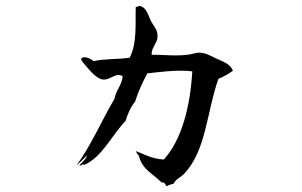

<svg xmlns="http://www.w3.org/2000/svg" viewBox="-20 -599 1040 662"><path d="M783 -355C774 -379 752 -385 726 -397C693 -413 678 -423 646 -414C603 -402 528 -412 503 -410C501 -434 521 -448 523 -470C525 -494 514 -503 503 -522C489 -548 486 -576 458 -579C456 -572 451 -579 448 -574C446 -525 454 -451 427 -400C387 -394 339 -397 303 -388C278 -409 251 -403 263 -388C277 -370 305 -335 326 -327C357 -315 377 -353 403 -336C400 -304 380 -289 375 -259C331 -184 291 -92 243 -28C243 -28 268 -50 279 -63C281 -54 259 -36 253 -28C261 -26 267 -38 269 -30C332 -56 365 -133 413 -182C420 -206 430 -229 446 -249C456 -282 471 -314 488 -346C518 -349 591 -360 643 -353C636 -234 608 -119 545 -49C501 -51 468 -72 448 -78C448 -78 453 -67 459 -62C470 -14 508 0 537 30C551 28 549 41 556 43C561 39 570 36 578 35C587 17 603 13 615 0C691 -79 693 -215 733 -327C751 -335 768 -344 783 -355Z"/></svg>

Font: Yuji Syuku Std R
Style: Regular
Weight: 400
Designer: Kataoka Yuji
Foundry: Kinuta Font Factory
Version: Version 3.000;hotconv 1.0.111;makeotfexe 2.5.65597